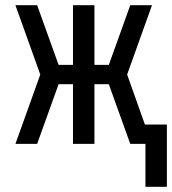

<svg xmlns="http://www.w3.org/2000/svg" viewBox="-20 -550 658 734"><path d="M618 164H536V0H478L396 -228H341V0H259V-228H204L122 0H39L134 -265L39 -530H122L204 -302H259V-530H341V-302H396L478 -530H561L466 -265L534 -74H618Z"/></svg>

Font: Iosevka Mono
Style: Regular
Weight: 400
Designer: Belleve Invis
Foundry: Belleve Invis
Version: Version 11.1.1